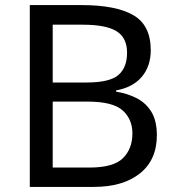

<svg xmlns="http://www.w3.org/2000/svg" viewBox="-20 -734 690 754"><path d="M301 -714Q435 -714 503.5 -674.5Q572 -635 572 -537Q572 -474 537 -432.5Q502 -391 436 -379V-374Q481 -367 517.5 -348Q554 -329 575 -294Q596 -259 596 -203Q596 -106 529.5 -53Q463 0 348 0H97V-714ZM319 -410Q411 -410 445 -439.5Q479 -469 479 -527Q479 -586 437.5 -611.5Q396 -637 305 -637H187V-410ZM187 -335V-76H331Q426 -76 463 -113Q500 -150 500 -210Q500 -266 461.5 -300.5Q423 -335 324 -335Z"/></svg>

Font: Noto Sans Tifinagh Azawagh
Style: Regular
Weight: 400
Designer: JamraPatel
Foundry: JamraPatel LLC
Version: Version 2.006; ttfautohint (v1.8.4.7-5d5b)